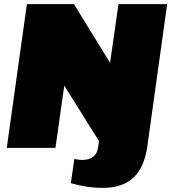

<svg xmlns="http://www.w3.org/2000/svg" viewBox="-20 -720 834 935"><path d="M479 195Q442 195 402.5 189Q363 183 325 172L342 54Q352 56 361.5 57.5Q371 59 380 59Q413 59 433.5 43.5Q454 28 458 -5L462 -33L293 -303L250 0H13L111 -700H340L516 -414L557 -700H794L698 -11Q684 94 630.5 144.5Q577 195 479 195Z"/></svg>

Font: Pathway Extreme SemiCondensed Black
Style: Italic
Weight: 900
Width: 4
Italic angle: -8°
Version: Version 1.001;gftools[0.9.26]